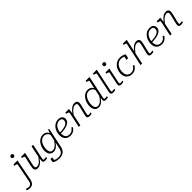

<svg xmlns="http://www.w3.org/2000/svg" viewBox="380 -2889 5249 5249"><g transform="rotate(-45 3004.5 -265.0)"><path d="M225 -667Q202 -667 186.5 -680Q171 -693 171 -720Q171 -747 186.5 -760Q202 -773 225 -773Q248 -773 263.5 -760Q279 -747 279 -720Q279 -693 263.5 -680Q248 -667 225 -667ZM-159 221 -148 174Q-134 180 -108 188Q-82 196 -51 196Q-20 196 2 185Q24 174 39 148Q54 122 62 79L164 -448Q167 -462 158.5 -470Q150 -478 132 -483.5Q114 -489 89 -493L77 -495L85 -537H241L121 80Q109 140 85 176Q61 212 26 227.5Q-9 243 -53 243Q-89 243 -117.5 235Q-146 227 -159 221Z M456 -187Q450 -157 446.5 -136Q443 -115 443 -98Q443 -80 449.5 -67Q456 -54 470.5 -47Q485 -40 507 -40Q546 -40 581.5 -62.5Q617 -85 654 -127Q691 -169 732 -228L744 -200Q704 -139 664 -91.5Q624 -44 580 -17.5Q536 9 485 9Q433 9 407 -17Q381 -43 381 -85Q381 -106 385.5 -131.5Q390 -157 396 -188L455 -452Q458 -464 450 -471.5Q442 -479 425 -485Q408 -491 382 -495L372 -497L380 -537H534ZM775 -197Q766 -160 760.5 -134Q755 -108 752.5 -92Q750 -76 750 -68Q750 -54 757.5 -48Q765 -42 779 -42Q804 -42 825.5 -46.5Q847 -51 862 -51L854 -8Q843 -5 829 -2.5Q815 0 800 1.5Q785 3 769 3Q737 3 717 -11.5Q697 -26 697 -58Q697 -67 698.5 -82.5Q700 -98 703 -120Q706 -142 710 -169L708 -170L786 -537H846Z M1287 21 1379 -414 1384 -415 1426 -538H1465L1346 27Q1332 97 1300.5 144Q1269 191 1218 214.5Q1167 238 1093 238Q1041 238 999 228Q957 218 928.5 202.5Q900 187 887 172L907 75H973L951 186Q945 184 940.5 179Q936 174 933.5 167.5Q931 161 930.5 152.5Q930 144 932 136Q944 151 966 165Q988 179 1020.5 187.5Q1053 196 1097 196Q1155 196 1192.5 177.5Q1230 159 1252.5 120Q1275 81 1287 21ZM1411 -386 1385 -351Q1376 -396 1356 -430Q1336 -464 1304.5 -482.5Q1273 -501 1229 -501Q1186 -501 1151.5 -482.5Q1117 -464 1090.5 -433Q1064 -402 1046.5 -362Q1029 -322 1020.5 -279Q1012 -236 1012 -194Q1012 -150 1023.5 -116.5Q1035 -83 1059 -65.5Q1083 -48 1120 -48Q1164 -48 1202.5 -71.5Q1241 -95 1277 -137.5Q1313 -180 1350 -235L1358 -199Q1322 -140 1284 -96Q1246 -52 1204 -27Q1162 -2 1113 -2Q1058 -2 1021 -26.5Q984 -51 965.5 -94.5Q947 -138 947 -195Q947 -245 959.5 -295Q972 -345 995.5 -390.5Q1019 -436 1053.5 -471Q1088 -506 1132 -526.5Q1176 -547 1229 -547Q1266 -547 1296 -536Q1326 -525 1349 -504Q1372 -483 1387.5 -453Q1403 -423 1411 -386Z M1748 12Q1686 12 1638.5 -14Q1591 -40 1564.5 -89.5Q1538 -139 1538 -210Q1538 -276 1558 -336.5Q1578 -397 1615 -444.5Q1652 -492 1704 -519.5Q1756 -547 1819 -547Q1871 -547 1906 -530Q1941 -513 1959 -483.5Q1977 -454 1977 -416Q1977 -368 1952 -331Q1927 -294 1877 -269.5Q1827 -245 1753 -232Q1679 -219 1581 -218L1586 -255Q1678 -257 1741 -268.5Q1804 -280 1843 -300Q1882 -320 1899.5 -348.5Q1917 -377 1917 -415Q1917 -443 1905.5 -462Q1894 -481 1871.5 -491Q1849 -501 1817 -501Q1768 -501 1728 -477.5Q1688 -454 1659.5 -413.5Q1631 -373 1616 -319.5Q1601 -266 1601 -206Q1601 -147 1619.5 -108.5Q1638 -70 1672 -51.5Q1706 -33 1750 -33Q1793 -33 1824.5 -47Q1856 -61 1879.5 -84Q1903 -107 1921 -136L1956 -109Q1936 -75 1905.5 -47Q1875 -19 1835.5 -3.5Q1796 12 1748 12Z M2074 0H2134L2212 -367L2210 -376L2231 -537H2092L2083 -497L2093 -495Q2118 -490 2136 -483.5Q2154 -477 2163 -468Q2172 -459 2169 -446ZM2495 -182 2536 -349Q2543 -380 2547.5 -406Q2552 -432 2552 -454Q2552 -496 2525.5 -521.5Q2499 -547 2445 -547Q2395 -547 2350 -520.5Q2305 -494 2263 -447.5Q2221 -401 2179 -340L2190 -312Q2233 -370 2272 -411.5Q2311 -453 2348.5 -475Q2386 -497 2424 -497Q2460 -497 2475 -482Q2490 -467 2490 -442Q2490 -422 2486.5 -401.5Q2483 -381 2476 -351L2439 -199Q2430 -162 2424 -136.5Q2418 -111 2415 -92.5Q2412 -74 2412 -59Q2412 -38 2421.5 -24Q2431 -10 2448.5 -3.5Q2466 3 2488 3Q2505 3 2520.5 1.5Q2536 0 2550.5 -2.5Q2565 -5 2577 -8L2585 -51Q2575 -51 2562 -48.5Q2549 -46 2534.5 -44Q2520 -42 2504 -42Q2489 -42 2481.5 -48.5Q2474 -55 2474 -69Q2474 -78 2476 -93Q2478 -108 2483 -130Q2488 -152 2495 -182Z M2844 11Q2789 11 2752.5 -13.5Q2716 -38 2698 -82.5Q2680 -127 2680 -186Q2680 -237 2692 -289Q2704 -341 2727.5 -387Q2751 -433 2785 -469.5Q2819 -506 2863 -526.5Q2907 -547 2961 -547Q3009 -547 3045.5 -528Q3082 -509 3107.5 -474Q3133 -439 3145 -391L3119 -356Q3109 -401 3088 -433.5Q3067 -466 3035 -483.5Q3003 -501 2960 -501Q2917 -501 2882.5 -482.5Q2848 -464 2822 -431.5Q2796 -399 2778.5 -358.5Q2761 -318 2752.5 -273.5Q2744 -229 2744 -185Q2744 -139 2755.5 -105Q2767 -71 2791 -52.5Q2815 -34 2852 -34Q2884 -34 2913.5 -47.5Q2943 -61 2971 -85Q2999 -109 3025.5 -143.5Q3052 -178 3079 -219L3087 -185Q3051 -126 3013 -81.5Q2975 -37 2933.5 -13Q2892 11 2844 11ZM3122 3Q3090 3 3070 -11.5Q3050 -26 3050 -58Q3050 -67 3051.5 -83Q3053 -99 3055.5 -119Q3058 -139 3061 -159L3060 -164L3168 -673Q3171 -687 3164 -694Q3157 -701 3141 -706Q3125 -711 3099 -716L3089 -718L3098 -758H3246L3128 -196Q3120 -160 3114.5 -134Q3109 -108 3106 -92Q3103 -76 3103 -68Q3103 -54 3111 -48Q3119 -42 3133 -42Q3157 -42 3178 -46.5Q3199 -51 3214 -51L3206 -8Q3195 -5 3181 -2.5Q3167 0 3152.5 1.5Q3138 3 3122 3Z M3451 -673Q3453 -686 3445 -693Q3437 -700 3420.5 -705.5Q3404 -711 3379 -716L3369 -718L3377 -758H3528L3407 -182Q3400 -152 3395.5 -130Q3391 -108 3389 -93Q3387 -78 3387 -69Q3387 -55 3395 -48.5Q3403 -42 3418 -42Q3434 -42 3448.5 -44Q3463 -46 3476 -48.5Q3489 -51 3499 -51L3491 -8Q3479 -5 3465 -2.5Q3451 0 3435.5 1.5Q3420 3 3403 3Q3381 3 3364 -3.5Q3347 -10 3337 -24Q3327 -38 3327 -60Q3327 -74 3330 -93Q3333 -112 3338.5 -137.5Q3344 -163 3352 -199Z M3639 -60Q3639 -74 3642 -93Q3645 -112 3650.5 -137.5Q3656 -163 3664 -198L3717 -452Q3719 -464 3711 -471.5Q3703 -479 3686.5 -485Q3670 -491 3644 -495L3634 -497L3643 -537H3794L3719 -182Q3712 -152 3708 -130Q3704 -108 3701.5 -93Q3699 -78 3699 -69Q3699 -55 3707 -48.5Q3715 -42 3730 -42Q3746 -42 3760.5 -44Q3775 -46 3788.5 -48.5Q3802 -51 3811 -51L3803 -8Q3792 -5 3777.5 -2.5Q3763 0 3747.5 1.5Q3732 3 3716 3Q3693 3 3676 -3.5Q3659 -10 3649 -24Q3639 -38 3639 -60ZM3726 -720Q3726 -747 3741.5 -760Q3757 -773 3780 -773Q3803 -773 3818.5 -760Q3834 -747 3834 -720Q3834 -693 3818.5 -680Q3803 -667 3780 -667Q3757 -667 3741.5 -680Q3726 -693 3726 -720Z M4136 -33Q4179 -33 4211 -49Q4243 -65 4266.5 -90.5Q4290 -116 4307 -145L4343 -120Q4321 -79 4289.5 -49Q4258 -19 4218.5 -3.5Q4179 12 4132 12Q4082 12 4041.5 -4Q4001 -20 3971.5 -49.5Q3942 -79 3926.5 -121Q3911 -163 3911 -215Q3911 -280 3931 -340Q3951 -400 3990 -446.5Q4029 -493 4083.5 -520Q4138 -547 4207 -547Q4256 -547 4291.5 -537.5Q4327 -528 4350 -515.5Q4373 -503 4384 -494L4357 -375H4291L4318 -493Q4330 -489 4336.5 -483Q4343 -477 4346.5 -470Q4350 -463 4350 -456Q4350 -449 4348 -444Q4338 -459 4319 -472Q4300 -485 4272 -493Q4244 -501 4205 -501Q4158 -501 4121 -485Q4084 -469 4056.5 -440.5Q4029 -412 4011 -375.5Q3993 -339 3984 -297Q3975 -255 3975 -212Q3975 -156 3993.5 -115.5Q4012 -75 4048 -54Q4084 -33 4136 -33Z M4463 0H4523L4684 -758H4533L4525 -718L4535 -716Q4560 -711 4576.5 -705.5Q4593 -700 4601 -693Q4609 -686 4607 -673ZM4884 -182 4925 -349Q4932 -380 4936.5 -406Q4941 -432 4941 -454Q4941 -496 4914.5 -521.5Q4888 -547 4834 -547Q4797 -547 4762.5 -531.5Q4728 -516 4695 -488.5Q4662 -461 4630.5 -423Q4599 -385 4568 -340L4579 -312Q4623 -370 4661.5 -411.5Q4700 -453 4738 -475Q4776 -497 4814 -497Q4849 -497 4864.5 -482Q4880 -467 4880 -442Q4880 -422 4876 -401.5Q4872 -381 4865 -351L4828 -199Q4819 -162 4813 -136.5Q4807 -111 4804 -92.5Q4801 -74 4801 -59Q4801 -38 4811 -24Q4821 -10 4838 -3.5Q4855 3 4878 3Q4894 3 4909.5 1.5Q4925 0 4939.5 -2.5Q4954 -5 4966 -8L4974 -51Q4964 -51 4951.5 -48.5Q4939 -46 4924 -44Q4909 -42 4893 -42Q4879 -42 4871 -48.5Q4863 -55 4863 -69Q4863 -78 4865 -93Q4867 -108 4872 -130Q4877 -152 4884 -182Z M5279 12Q5217 12 5169.5 -14Q5122 -40 5095.5 -89.5Q5069 -139 5069 -210Q5069 -276 5089 -336.5Q5109 -397 5146 -444.5Q5183 -492 5235 -519.5Q5287 -547 5350 -547Q5402 -547 5437 -530Q5472 -513 5490 -483.5Q5508 -454 5508 -416Q5508 -368 5483 -331Q5458 -294 5408 -269.5Q5358 -245 5284 -232Q5210 -219 5112 -218L5117 -255Q5209 -257 5272 -268.5Q5335 -280 5374 -300Q5413 -320 5430.5 -348.5Q5448 -377 5448 -415Q5448 -443 5436.5 -462Q5425 -481 5402.5 -491Q5380 -501 5348 -501Q5299 -501 5259 -477.5Q5219 -454 5190.5 -413.5Q5162 -373 5147 -319.5Q5132 -266 5132 -206Q5132 -147 5150.5 -108.5Q5169 -70 5203 -51.5Q5237 -33 5281 -33Q5324 -33 5355.5 -47Q5387 -61 5410.5 -84Q5434 -107 5452 -136L5487 -109Q5467 -75 5436.5 -47Q5406 -19 5366.5 -3.5Q5327 12 5279 12Z M5605 0H5665L5743 -367L5741 -376L5762 -537H5623L5614 -497L5624 -495Q5649 -490 5667 -483.5Q5685 -477 5694 -468Q5703 -459 5700 -446ZM6026 -182 6067 -349Q6074 -380 6078.5 -406Q6083 -432 6083 -454Q6083 -496 6056.5 -521.5Q6030 -547 5976 -547Q5926 -547 5881 -520.5Q5836 -494 5794 -447.5Q5752 -401 5710 -340L5721 -312Q5764 -370 5803 -411.5Q5842 -453 5879.5 -475Q5917 -497 5955 -497Q5991 -497 6006 -482Q6021 -467 6021 -442Q6021 -422 6017.5 -401.5Q6014 -381 6007 -351L5970 -199Q5961 -162 5955 -136.5Q5949 -111 5946 -92.5Q5943 -74 5943 -59Q5943 -38 5952.5 -24Q5962 -10 5979.5 -3.5Q5997 3 6019 3Q6036 3 6051.5 1.5Q6067 0 6081.5 -2.5Q6096 -5 6108 -8L6116 -51Q6106 -51 6093 -48.5Q6080 -46 6065.5 -44Q6051 -42 6035 -42Q6020 -42 6012.5 -48.5Q6005 -55 6005 -69Q6005 -78 6007 -93Q6009 -108 6014 -130Q6019 -152 6026 -182Z"/></g></svg>

Font: Roboto Serif 20pt ExtraLight
Style: Italic
Weight: 250
Italic angle: -10°
Version: Version 1.007